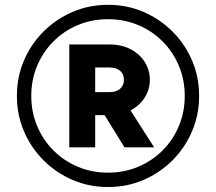

<svg xmlns="http://www.w3.org/2000/svg" viewBox="-20 -752 880 782"><path d="M107.4 -361.3Q107.4 -427.2 131.3 -484.1Q155.3 -541 197.8 -583.5Q240.2 -626 297.1 -649.9Q354 -673.8 419.9 -673.8Q485.8 -673.8 542.7 -649.9Q599.6 -626 642.1 -583.5Q684.6 -541 708.5 -484.1Q732.4 -427.2 732.4 -361.3Q732.4 -295.4 708.5 -238.5Q684.6 -181.6 642.1 -139.2Q599.6 -96.7 542.7 -72.8Q485.8 -48.8 419.9 -48.8Q354 -48.8 297.1 -72.8Q240.2 -96.7 197.8 -139.2Q155.3 -181.6 131.3 -238.5Q107.4 -295.4 107.4 -361.3ZM48.8 -361.3Q48.8 -284.7 77.6 -217.3Q106.4 -149.9 157.5 -98.9Q208.5 -47.9 275.9 -19Q343.3 9.8 419.9 9.8Q497.1 9.8 564.2 -19Q631.3 -47.9 682.4 -98.9Q733.4 -149.9 762.2 -217.3Q791 -284.7 791 -361.3Q791 -438.5 762.2 -505.6Q733.4 -572.8 682.4 -623.8Q631.3 -674.8 564.2 -703.6Q497.1 -732.4 419.9 -732.4Q343.3 -732.4 275.9 -703.6Q208.5 -674.8 157.5 -623.8Q106.4 -572.8 77.6 -505.6Q48.8 -438.5 48.8 -361.3ZM262.2 -151.9H367.7V-283H427.8Q476.8 -283 513.3 -303Q549.9 -323 570.2 -356Q590.4 -388.9 590.4 -426.9Q590.4 -465.3 570.5 -498Q550.5 -530.7 513.5 -550.7Q476.6 -570.8 425.9 -570.8H262.2ZM367.7 -477.1H426.1Q453.3 -477.1 469 -463.8Q484.7 -450.6 484.7 -427.1Q484.7 -403.7 469 -390.2Q453.3 -376.8 426.1 -376.8H367.7ZM389.9 -309 487.1 -151.9H607.8L489.7 -336.5Z"/></svg>

Font: Giphurs SC
Style: Regular
Weight: 400
Version: Version 0.920